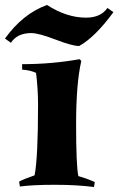

<svg xmlns="http://www.w3.org/2000/svg" viewBox="-60 -743 476 772"><path d="M93 -322Q93 -384 85 -450Q61 -461 29 -463V-485Q148 -485 260 -505L267 -498Q246 -408 246 -243Q246 -78 255 -35Q290 -25 321 -11L318 9Q250 0 160.5 0Q71 0 20 7L17 -13Q33 -22 79 -38Q93 -108 93 -322ZM286 -672Q345 -672 372 -711L396 -694Q321 -592 258 -558Q231 -558 163 -584Q95 -610 66 -610Q9 -610 -16 -571L-40 -588Q32 -688 129 -723Q208 -672 286 -672Z"/></svg>

Font: Almendra
Style: Bold
Weight: 700
Designer: Ana Sanfelippo
Foundry: Ana Sanfelippo
Version: Version 1.004